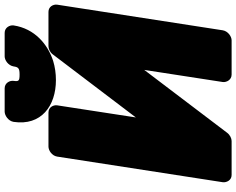

<svg xmlns="http://www.w3.org/2000/svg" viewBox="-115 -861 1014 824"><g transform="rotate(-90 392.0 -449.0)"><path d="M606 -748C595 -748 580 -742 571 -730L300 -373L352 -711C354 -727 344 -748 321 -748H175C159 -748 136 -734 132 -711L22 0C20 16 30 38 53 38H199C210 38 225 31 234 19L504 -337L452 0C450 16 461 38 484 38H631C647 38 670 23 674 0L784 -711C786 -727 776 -748 753 -748ZM460 -716C489 -716 517 -720 543 -728C613 -751 681 -806 695 -898C697 -914 686 -936 663 -936H562C546 -936 523 -921 519 -898C516 -877 511 -872 484 -872C456 -872 454 -876 457 -898C459 -914 448 -936 425 -936H325C309 -936 285 -921 281 -898C263 -779 350 -716 460 -716Z"/></g></svg>

Font: Asimov Print
Style: EIt
Weight: 500
Designer: Google
Version: Version 2.000980; 2014